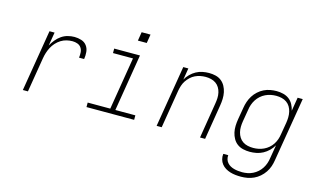

<svg xmlns="http://www.w3.org/2000/svg" viewBox="-104 -1026 2608 1568"><g transform="rotate(15 1200.0 -242.0)"><path d="M108 0 194 -520H237L218 -406Q232 -432 251 -455.5Q270 -479 294.5 -496Q319 -513 347.5 -520.5Q376 -528 404 -528Q434 -528 462.5 -519Q491 -510 508 -487.5Q525 -465 528 -435Q531 -405 526 -374H483Q486 -397 484.5 -419Q483 -441 471.5 -458Q460 -475 440 -482.5Q420 -490 397 -490Q373 -490 348 -484Q323 -478 300.5 -464Q278 -450 260 -430Q242 -410 230 -387Q218 -364 210.5 -340Q203 -316 199 -291L151 0Z M646 0V-38H837L910 -482H741V-520H959L880 -38H1049V0ZM911 -633 923 -707H998L986 -633Z M1239 0 1325 -520H1368L1352 -422Q1366 -447 1387 -468Q1408 -489 1433.5 -503Q1459 -517 1487 -522.5Q1515 -528 1542 -528Q1571 -528 1598 -521.5Q1625 -515 1646 -498.5Q1667 -482 1680 -458Q1693 -434 1698.5 -407Q1704 -380 1703 -351.5Q1702 -323 1697 -294L1649 0H1606L1655 -301Q1659 -324 1660 -347.5Q1661 -371 1656 -393.5Q1651 -416 1639.5 -435Q1628 -454 1610 -466.5Q1592 -479 1569.5 -484.5Q1547 -490 1523 -490Q1501 -490 1478.5 -485.5Q1456 -481 1435 -471Q1414 -461 1396.5 -444.5Q1379 -428 1366 -408.5Q1353 -389 1346 -367Q1339 -345 1335 -323L1282 0Z M2011 223Q1987 223 1964 220.5Q1941 218 1919.5 211.5Q1898 205 1879 193.5Q1860 182 1846.5 165Q1833 148 1827 126Q1821 104 1824 80H1866Q1864 98 1869 114.5Q1874 131 1885 143.5Q1896 156 1910.5 164Q1925 172 1941.5 176.5Q1958 181 1975.5 183Q1993 185 2011 185Q2033 185 2056 180.5Q2079 176 2100.5 165.5Q2122 155 2140.5 138.5Q2159 122 2172 101.5Q2185 81 2192.5 59Q2200 37 2203 14L2222 -99Q2207 -73 2185.5 -52Q2164 -31 2138 -17Q2112 -3 2083.5 2.5Q2055 8 2028 8Q1999 8 1971 1.5Q1943 -5 1921.5 -21Q1900 -37 1886.5 -61Q1873 -85 1867 -112Q1861 -139 1862 -168Q1863 -197 1868 -226L1885 -326Q1889 -352 1898 -378.5Q1907 -405 1922 -429Q1937 -453 1959 -473Q1981 -493 2006.5 -505.5Q2032 -518 2059 -523Q2086 -528 2113 -528Q2142 -528 2170 -521Q2198 -514 2219.5 -497.5Q2241 -481 2254 -456.5Q2267 -432 2273 -405L2292 -520H2335L2245 21Q2241 48 2232 74.5Q2223 101 2206.5 125.5Q2190 150 2167.5 169.5Q2145 189 2119 201Q2093 213 2065.5 218Q2038 223 2011 223ZM2047 -30Q2069 -30 2091.5 -34.5Q2114 -39 2135.5 -49Q2157 -59 2175.5 -75Q2194 -91 2207 -111Q2220 -131 2227.5 -153Q2235 -175 2238 -197L2255 -297Q2259 -321 2259.5 -345Q2260 -369 2255 -391.5Q2250 -414 2238.5 -433.5Q2227 -453 2208.5 -466Q2190 -479 2167 -484.5Q2144 -490 2120 -490Q2098 -490 2075 -485.5Q2052 -481 2030 -470.5Q2008 -460 1989.5 -443.5Q1971 -427 1958 -406.5Q1945 -386 1937.5 -364Q1930 -342 1927 -319L1910 -219Q1906 -195 1905.5 -171.5Q1905 -148 1910.5 -125.5Q1916 -103 1928 -84Q1940 -65 1958.5 -52.5Q1977 -40 2000 -35Q2023 -30 2047 -30Z"/></g></svg>

Font: Iosevka SS04 XLt Ex Obl
Style: Regular
Weight: 200
Width: 7
Italic angle: -9°
Monospace: yes
Designer: Belleve Invis
Foundry: Belleve Invis
Version: Version 19.0.0; ttfautohint (v1.8.4)